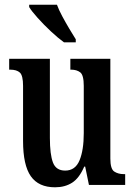

<svg xmlns="http://www.w3.org/2000/svg" viewBox="-20 -786 574 816"><path d="M214 10Q144 10 111 -37Q78 -84 78 -187V-421Q78 -465 64.5 -477.5Q51 -490 23 -490H19V-536H192V-200Q192 -130 205 -95.5Q218 -61 257 -61Q300 -61 318 -104.5Q336 -148 336 -220V-421Q336 -467 321 -478.5Q306 -490 282 -490H279V-536H449V-112Q449 -68 465.5 -57Q482 -46 506 -46H512V0H358L342 -78H338Q317 -29 286.5 -9.5Q256 10 214 10ZM252 -606Q227 -624 196.5 -652.5Q166 -681 140 -710Q114 -739 104 -756V-766H222Q230 -744 244.5 -717Q259 -690 274.5 -664Q290 -638 302 -619V-606Z"/></svg>

Font: Noto Serif Tamil ExtraCondensed SemiBold
Style: Italic
Weight: 600
Width: 2
Italic angle: -12°
Designer: Indian Type Foundry, Tom Grace, and the Monotype Design Team
Foundry: Monotype Imaging Inc.
Version: Version 2.003; ttfautohint (v1.8.4.7-5d5b)